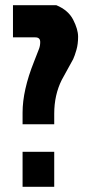

<svg xmlns="http://www.w3.org/2000/svg" viewBox="-20 -720 349 740"><path d="M67 -135H189V0H67ZM67 -241V-286Q67 -372 111 -482Q126 -520 130.5 -532Q135 -544 135 -558Q135 -576 116 -576H30V-700H197Q243 -681 262 -644Q281 -607 281 -578.5Q281 -550 274.5 -527.5Q268 -505 262 -492L218 -412Q189 -354 189 -282V-241Z"/></svg>

Font: Jockey One
Style: Regular
Weight: 400
Designer: TypeTogether
Foundry: TypeTogether
Version: Version 1.002